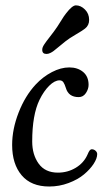

<svg xmlns="http://www.w3.org/2000/svg" viewBox="-20 -677 389 710"><path d="M221.7 -523.9Q210.9 -515.1 197 -503.7Q183.1 -492.2 178 -488.3Q172.9 -484.4 165.8 -481Q158.7 -477.5 151.9 -477.5Q136.2 -477.5 136.2 -492.7Q136.2 -497.6 137.9 -502.2Q139.6 -506.8 144 -513.4Q148.4 -520 152.6 -525.6Q156.7 -531.2 165 -541.7Q173.3 -552.2 179.7 -561Q192.4 -578.1 204.8 -598.6Q217.3 -619.1 224.6 -627.9Q247.1 -657.2 260.7 -657.2Q278.8 -657.2 294.2 -641.8Q309.6 -626.5 309.6 -603.5Q309.6 -583 294.4 -571.3Q283.7 -563 259.8 -549.1Q235.8 -535.2 221.7 -523.9ZM236.3 -427.7Q267.1 -427.7 287.4 -410.9Q307.6 -394 307.6 -363.3Q307.6 -347.7 297.6 -332.8Q287.6 -317.9 271 -317.9Q233.4 -317.9 223.6 -351.6Q219.2 -365.7 214.4 -372.8Q209.5 -379.9 200.2 -379.9Q182.1 -379.9 161.9 -359.9Q141.6 -339.8 126 -307.6Q99.1 -252 99.1 -153.8Q99.1 -105 123 -71.8Q147 -38.6 194.3 -38.6Q230 -38.6 259.8 -56.4Q289.6 -74.2 303.2 -104.5Q308.1 -116.2 311.5 -120.6Q314.9 -125 319.8 -125Q327.1 -125 333.3 -119.6Q339.4 -114.3 339.4 -106.9Q339.4 -91.3 326.2 -71Q313 -50.8 290.5 -32Q268.1 -13.2 233.6 -0.2Q199.2 12.7 162.1 12.7Q95.2 12.7 60.1 -28.8Q24.9 -70.3 24.9 -141.1Q24.9 -199.2 48.8 -260.7Q72.8 -322.3 111.8 -364.3Q138.7 -393.1 171.9 -410.4Q205.1 -427.7 236.3 -427.7Z"/></svg>

Font: Cooper*
Style: Italic
Weight: 400
Italic angle: -7°
Designer: Owen Earl
Foundry: indestructible type*
Version: Version 0.001